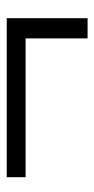

<svg xmlns="http://www.w3.org/2000/svg" viewBox="125 -565 280 570"><g transform="rotate(-90 265.0 -280.0)"><path d="M24 -344H453L436 -364V-160H496V-400H24V-344Z"/></g></svg>

Font: Source Serif Variable
Style: Regular
Weight: 389
Designer: Frank Grießhammer
Foundry: Adobe Systems Incorporated
Version: Version 3.001;hotconv 1.0.111;makeotfexe 2.5.65597